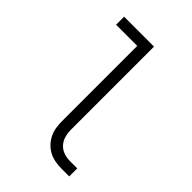

<svg xmlns="http://www.w3.org/2000/svg" viewBox="-215 -832 930 930"><g transform="rotate(45 250.0 -367.5)"><path d="M434 0H384Q362 0 340 -3.5Q318 -7 298 -17Q278 -27 262.5 -43Q247 -59 237 -79Q227 -99 223.5 -120.5Q220 -142 220 -165V-680H75V-735H280V-165Q280 -143 286 -122Q292 -101 306.5 -85Q321 -69 342 -62Q363 -55 384 -55H434Z"/></g></svg>

Font: Iosevka Fixed SS04 Light
Style: Regular
Weight: 300
Monospace: yes
Designer: Belleve Invis
Foundry: Belleve Invis
Version: Version 32.5.0